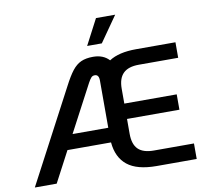

<svg xmlns="http://www.w3.org/2000/svg" viewBox="-95 -1028 1222 1133"><g transform="rotate(-10 515.5 -461.0)"><path d="M993 -93V0H753Q636 0 578 -46.5Q520 -93 512 -184H251L154 0H23L316 -555Q346 -613 370 -643.5Q394 -674 423 -687Q452 -700 495 -700Q556 -700 591 -662Q649 -700 753 -700H989V-607H753Q690 -607 659.5 -577Q629 -547 629 -485V-396H943V-304H629V-215Q629 -152 659 -122.5Q689 -93 753 -93ZM297 -272H511V-555Q511 -591 486 -591Q473 -591 465 -582.5Q457 -574 446 -554ZM552 -922H667L560 -769H472Z"/></g></svg>

Font: KoHo SemiBold
Style: Regular
Weight: 600
Designer: Cadson Demak & Katatrad Team
Foundry: Cadson Demak Co.,Ltd.
Version: Version 1.000; ttfautohint (v1.6)